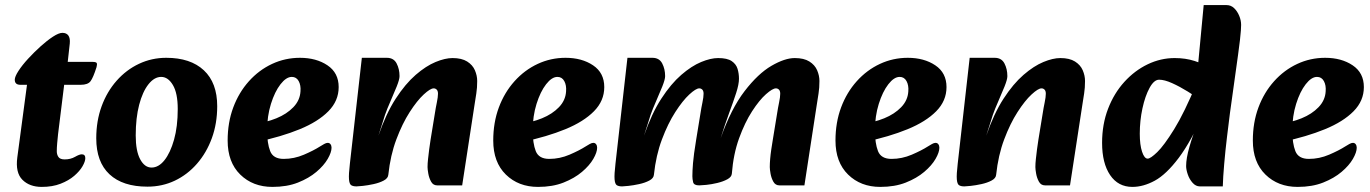

<svg xmlns="http://www.w3.org/2000/svg" viewBox="-20 -718 5382 754"><path d="M144 16Q96 16 68 -12Q40 -40 48 -100L86 -385H60Q38 -385 38 -405Q38 -417 52.5 -439.5Q67 -462 90.5 -487.5Q114 -513 139.5 -536Q165 -559 188 -574Q211 -589 225 -589Q241 -589 248.5 -578.5Q256 -568 254 -547L246 -475H343Q358 -475 360 -470Q362 -465 359 -454Q346 -413 335.5 -399Q325 -385 297 -385H232L208 -191Q206 -172 204.5 -155Q203 -138 203 -124Q203 -111 209.5 -101.5Q216 -92 234 -92Q257 -92 274.5 -102Q292 -112 301 -112Q315 -112 315 -97Q315 -84 304 -65Q293 -46 271.5 -27.5Q250 -9 218 3.5Q186 16 144 16Z M559 15Q462 15 410 -33.5Q358 -82 358 -175Q358 -243 379 -300.5Q400 -358 438 -401Q476 -444 526 -467.5Q576 -491 633 -491Q728 -491 780.5 -442Q833 -393 833 -301Q833 -233 812 -175.5Q791 -118 753.5 -75Q716 -32 666.5 -8.5Q617 15 559 15ZM575 -60Q603 -60 626 -89Q649 -118 663.5 -169.5Q678 -221 678 -290Q678 -352 659 -384Q640 -416 613 -416Q586 -416 563 -387Q540 -358 526.5 -306.5Q513 -255 513 -186Q513 -125 530.5 -92.5Q548 -60 575 -60Z M1050 16Q973 16 923.5 -32.5Q874 -81 874 -166Q874 -237 896 -296Q918 -355 957.5 -399Q997 -443 1048.5 -467Q1100 -491 1158 -491Q1222 -491 1266 -461.5Q1310 -432 1310 -376Q1310 -322 1269.5 -281Q1229 -240 1157 -210.5Q1085 -181 990 -161L977 -231Q1025 -237 1065.5 -253.5Q1106 -270 1132 -297Q1158 -324 1160 -359Q1162 -383 1153 -399.5Q1144 -416 1126 -416Q1104 -416 1081.5 -387Q1059 -358 1044 -310Q1029 -262 1029 -206Q1029 -155 1041 -124.5Q1053 -94 1094 -94Q1135 -94 1173.5 -110.5Q1212 -127 1237 -143Q1245 -148 1253 -152.5Q1261 -157 1267 -157Q1274 -157 1278 -151.5Q1282 -146 1282 -138Q1282 -120 1267 -94Q1252 -68 1222.5 -43Q1193 -18 1150 -1Q1107 16 1050 16Z M1697 10Q1681 10 1673 -4.5Q1665 -19 1662 -36Q1659 -53 1659 -62Q1659 -76 1661 -94Q1663 -112 1665.5 -132Q1668 -152 1671 -170L1688 -274Q1691 -294 1695.5 -315.5Q1700 -337 1700 -350Q1700 -361 1695 -366Q1690 -371 1683 -371Q1670 -371 1644 -347Q1618 -323 1589 -278Q1560 -233 1536.5 -170.5Q1513 -108 1505 -32L1466 -185Q1496 -272 1534 -330.5Q1572 -389 1612.5 -424Q1653 -459 1690.5 -474.5Q1728 -490 1757 -490Q1793 -490 1814.5 -476.5Q1836 -463 1845 -442Q1854 -421 1854 -400Q1854 -373 1850.5 -351Q1847 -329 1843 -303L1795 10ZM1380 14Q1367 14 1359.5 9.5Q1352 5 1350.5 -14Q1349 -33 1354 -75L1401 -491H1499Q1526 -491 1537.5 -469Q1549 -447 1549 -419Q1549 -406 1538 -378.5Q1527 -351 1513.5 -320.5Q1500 -290 1492 -267L1466 -185L1522 -191L1505 -32Q1504 -18 1487 -9Q1470 0 1447 5Q1424 10 1405 12Q1386 14 1380 14Z M2093 16Q2016 16 1966.5 -32.5Q1917 -81 1917 -166Q1917 -237 1939 -296Q1961 -355 2000.5 -399Q2040 -443 2091.5 -467Q2143 -491 2201 -491Q2265 -491 2309 -461.5Q2353 -432 2353 -376Q2353 -322 2312.5 -281Q2272 -240 2200 -210.5Q2128 -181 2033 -161L2020 -231Q2068 -237 2108.5 -253.5Q2149 -270 2175 -297Q2201 -324 2203 -359Q2205 -383 2196 -399.5Q2187 -416 2169 -416Q2147 -416 2124.5 -387Q2102 -358 2087 -310Q2072 -262 2072 -206Q2072 -155 2084 -124.5Q2096 -94 2137 -94Q2178 -94 2216.5 -110.5Q2255 -127 2280 -143Q2288 -148 2296 -152.5Q2304 -157 2310 -157Q2317 -157 2321 -151.5Q2325 -146 2325 -138Q2325 -120 2310 -94Q2295 -68 2265.5 -43Q2236 -18 2193 -1Q2150 16 2093 16Z M3041 10Q3025 10 3017 -4.5Q3009 -19 3006 -36Q3003 -53 3003 -62Q3003 -76 3004.5 -94Q3006 -112 3009 -132Q3012 -152 3015 -170L3032 -274Q3035 -294 3039.5 -315.5Q3044 -337 3044 -350Q3044 -361 3039 -366Q3034 -371 3027 -371Q3014 -371 2988 -348Q2962 -325 2933.5 -281Q2905 -237 2882.5 -175Q2860 -113 2854 -36L2810 -175Q2851 -291 2904 -360Q2957 -429 3009.5 -459.5Q3062 -490 3101 -490Q3137 -490 3158.5 -476.5Q3180 -463 3189 -442Q3198 -421 3198 -400Q3198 -373 3194.5 -351Q3191 -329 3187 -303L3139 10ZM2423 14Q2410 14 2402.5 9.5Q2395 5 2393.5 -14Q2392 -33 2397 -75L2444 -491H2542Q2569 -491 2580.5 -469Q2592 -447 2592 -419Q2592 -406 2581 -378.5Q2570 -351 2556.5 -320.5Q2543 -290 2535 -267L2509 -185L2565 -191L2548 -32Q2547 -18 2530 -9Q2513 0 2490 5Q2467 10 2448 12Q2429 14 2423 14ZM2726 10Q2705 10 2702 -2.5Q2699 -15 2699 -26Q2699 -46 2701.5 -77.5Q2704 -109 2714 -170L2731 -274Q2734 -294 2738.5 -315.5Q2743 -337 2743 -350Q2743 -361 2738 -366Q2733 -371 2726 -371Q2713 -371 2687 -347Q2661 -323 2632 -278Q2603 -233 2579.5 -170.5Q2556 -108 2548 -32L2509 -185Q2539 -272 2577 -330.5Q2615 -389 2655.5 -424Q2696 -459 2733.5 -474.5Q2771 -490 2800 -490Q2836 -490 2853.5 -478Q2871 -466 2876.5 -447.5Q2882 -429 2882 -409Q2882 -387 2871 -353Q2860 -319 2843.5 -274.5Q2827 -230 2810 -175L2866 -191L2854 -36Q2853 -23 2836.5 -14Q2820 -5 2797 0.5Q2774 6 2754 8Q2734 10 2726 10Z M3437 16Q3360 16 3310.5 -32.5Q3261 -81 3261 -166Q3261 -237 3283 -296Q3305 -355 3344.5 -399Q3384 -443 3435.5 -467Q3487 -491 3545 -491Q3609 -491 3653 -461.5Q3697 -432 3697 -376Q3697 -322 3656.5 -281Q3616 -240 3544 -210.5Q3472 -181 3377 -161L3364 -231Q3412 -237 3452.5 -253.5Q3493 -270 3519 -297Q3545 -324 3547 -359Q3549 -383 3540 -399.5Q3531 -416 3513 -416Q3491 -416 3468.5 -387Q3446 -358 3431 -310Q3416 -262 3416 -206Q3416 -155 3428 -124.5Q3440 -94 3481 -94Q3522 -94 3560.5 -110.5Q3599 -127 3624 -143Q3632 -148 3640 -152.5Q3648 -157 3654 -157Q3661 -157 3665 -151.5Q3669 -146 3669 -138Q3669 -120 3654 -94Q3639 -68 3609.5 -43Q3580 -18 3537 -1Q3494 16 3437 16Z M4084 10Q4068 10 4060 -4.5Q4052 -19 4049 -36Q4046 -53 4046 -62Q4046 -76 4048 -94Q4050 -112 4052.5 -132Q4055 -152 4058 -170L4075 -274Q4078 -294 4082.5 -315.5Q4087 -337 4087 -350Q4087 -361 4082 -366Q4077 -371 4070 -371Q4057 -371 4031 -347Q4005 -323 3976 -278Q3947 -233 3923.5 -170.5Q3900 -108 3892 -32L3853 -185Q3883 -272 3921 -330.5Q3959 -389 3999.5 -424Q4040 -459 4077.5 -474.5Q4115 -490 4144 -490Q4180 -490 4201.5 -476.5Q4223 -463 4232 -442Q4241 -421 4241 -400Q4241 -373 4237.5 -351Q4234 -329 4230 -303L4182 10ZM3767 14Q3754 14 3746.5 9.5Q3739 5 3737.5 -14Q3736 -33 3741 -75L3788 -491H3886Q3913 -491 3924.5 -469Q3936 -447 3936 -419Q3936 -406 3925 -378.5Q3914 -351 3900.5 -320.5Q3887 -290 3879 -267L3853 -185L3909 -191L3892 -32Q3891 -18 3874 -9Q3857 0 3834 5Q3811 10 3792 12Q3773 14 3767 14Z M4427 16Q4371 16 4339.5 -30.5Q4308 -77 4308 -157Q4308 -230 4331.5 -291Q4355 -352 4395.5 -396.5Q4436 -441 4487 -465.5Q4538 -490 4593 -490Q4636 -490 4671.5 -478.5Q4707 -467 4732 -455L4703 -321Q4676 -339 4644.5 -358.5Q4613 -378 4583 -391.5Q4553 -405 4532 -405Q4512 -405 4494.5 -373Q4477 -341 4466.5 -292.5Q4456 -244 4456 -193Q4456 -149 4465 -122Q4474 -95 4487 -95Q4498 -95 4524.5 -120.5Q4551 -146 4591 -210.5Q4631 -275 4680 -393L4711 -283Q4658 -163 4609 -98Q4560 -33 4515 -8.5Q4470 16 4427 16ZM4692 14Q4676 14 4663.5 0Q4651 -14 4644.5 -33Q4638 -52 4638 -66Q4638 -96 4651 -141.5Q4664 -187 4683 -233L4698 -269L4657 -311L4668 -416L4682 -433L4707 -698H4797Q4814 -698 4826.5 -686Q4839 -674 4846.5 -656Q4854 -638 4854 -620Q4854 -612 4853 -598Q4852 -584 4849.5 -561.5Q4847 -539 4842 -503L4810 -273Q4805 -234 4798.5 -180Q4792 -126 4787.5 -74Q4783 -22 4782 14Z M5076 16Q4999 16 4949.5 -32.5Q4900 -81 4900 -166Q4900 -237 4922 -296Q4944 -355 4983.5 -399Q5023 -443 5074.5 -467Q5126 -491 5184 -491Q5248 -491 5292 -461.5Q5336 -432 5336 -376Q5336 -322 5295.5 -281Q5255 -240 5183 -210.5Q5111 -181 5016 -161L5003 -231Q5051 -237 5091.5 -253.5Q5132 -270 5158 -297Q5184 -324 5186 -359Q5188 -383 5179 -399.5Q5170 -416 5152 -416Q5130 -416 5107.5 -387Q5085 -358 5070 -310Q5055 -262 5055 -206Q5055 -155 5067 -124.5Q5079 -94 5120 -94Q5161 -94 5199.5 -110.5Q5238 -127 5263 -143Q5271 -148 5279 -152.5Q5287 -157 5293 -157Q5300 -157 5304 -151.5Q5308 -146 5308 -138Q5308 -120 5293 -94Q5278 -68 5248.5 -43Q5219 -18 5176 -1Q5133 16 5076 16Z"/></svg>

Font: Alkatra
Style: Bold
Weight: 700
Designer: Suman Bhandary
Version: Version 1.100;gftools[0.9.22]